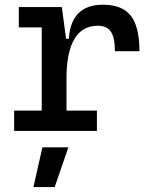

<svg xmlns="http://www.w3.org/2000/svg" viewBox="-20 -547 626 802"><path d="M39.1 0V-85H154.3V-432.6H58.6V-517.6H238.3L255.9 -384.8H267.6Q276.4 -527.3 410.2 -527.3Q490.2 -527.3 526.4 -481.4Q562.5 -435.5 562.5 -333H460Q460 -389.6 443.1 -414.6Q426.3 -439.5 388.7 -439.5Q322.8 -439.5 290.3 -383.1Q257.8 -326.7 257.8 -222.7V-85H384.8V0ZM119.6 234.4 157.2 68.4H265.6L208.5 234.4Z"/></svg>

Font: Caskaydia Cove
Style: Regular
Weight: 400
Monospace: yes
Designer: Aaron Bell
Foundry: Saja Typeworks
Version: Version 4.300; ttfautohint (v1.8.3)